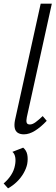

<svg xmlns="http://www.w3.org/2000/svg" viewBox="-26 -731 308 1052"><path d="M105 5Q85 5 72 -3Q59 -11 55 -28.5Q51 -46 56 -72L197 -711H258L121 -89Q117 -70 120 -59.5Q123 -49 138 -49Q152 -49 169 -61.5Q186 -74 208 -95L230 -69Q197 -34 165.5 -14.5Q134 5 105 5ZM18 301 -6 274Q18 254 34.5 228.5Q51 203 56 175Q61 150 57.5 130.5Q54 111 42 101L101 78Q119 93 123.5 116.5Q128 140 123 168Q118 192 103.5 217.5Q89 243 67 264.5Q45 286 18 301Z"/></svg>

Font: Ysabeau Office
Style: Italic
Weight: 400
Italic angle: -12°
Designer: Christian Thalmann (Catharsis Fonts)
Version: Version 2.001;gftools[0.9.30]; featfreeze: tnum,lnum,ss02